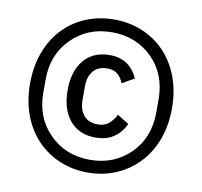

<svg xmlns="http://www.w3.org/2000/svg" viewBox="-80 -794 936 890"><g transform="rotate(10 388.0 -349.0)"><path d="M625 -85.9Q671.4 -133.8 696.8 -200.9Q722.2 -268.1 722.2 -349.1Q722.2 -430.7 696.8 -497.8Q671.4 -564.9 625 -612.8Q580.1 -659.2 518.8 -684.1Q457.5 -709 388.2 -709Q318.4 -709 257.1 -684.1Q195.8 -659.2 150.9 -612.8Q105 -565.4 79.6 -498Q54.2 -430.7 54.2 -349.1Q54.2 -267.6 79.6 -200.4Q105 -133.3 150.9 -85.9Q196.3 -39.1 257.6 -13.9Q318.8 11.2 388.2 11.2Q457.5 11.2 518.6 -13.9Q579.6 -39.1 625 -85.9ZM388.2 -48.8Q272.5 -48.8 196.8 -126Q122.1 -200.7 122.1 -318.8V-378.9Q122.1 -497.1 196.8 -571.8Q272.5 -648.9 388.2 -648.9Q502.9 -648.9 580.1 -571.8Q653.8 -496.6 653.8 -378.9V-318.8Q653.8 -201.2 580.1 -126Q502.9 -48.8 388.2 -48.8ZM396 -154.8Q446.8 -154.8 481.9 -178.7Q517.1 -202.6 535.2 -243.2L481 -276.9Q464.4 -246.6 445.3 -231.7Q426.3 -216.8 396 -216.8Q352.5 -216.8 329.8 -243.7Q307.1 -270.5 307.1 -315.9V-380.9Q307.1 -426.3 329.8 -453.1Q352.5 -480 396 -480Q424.3 -480 442.4 -465.8Q460.4 -451.7 472.2 -423.8L528.8 -456.1Q490.2 -543 396 -543Q318.4 -543 274.7 -491Q231 -439 231 -349.1Q231 -259.3 274.7 -207Q318.4 -154.8 396 -154.8Z"/></g></svg>

Font: Plexus Sans
Style: Regular
Weight: 400
Version: Version 2.001;PS 002.001;hotconv 1.0.70;makeotf.lib2.5.58329